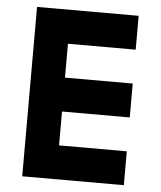

<svg xmlns="http://www.w3.org/2000/svg" viewBox="-50 -728 648 772"><g transform="rotate(5 273.5 -342.0)"><path d="M478.5 -683.6V-546.9H205.1V-410.2H478.5V-273.4H205.1V-136.7H478.5V0H68.4V-683.6Z"/></g></svg>

Font: DatCub
Style: Bold
Weight: 700
Designer: GGBot
Version: 1.00